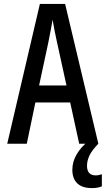

<svg xmlns="http://www.w3.org/2000/svg" viewBox="-20 -735 541 982"><path d="M17 0 184 -715H313L483 0H385L339 -211H161L117 0ZM227 -517 180 -298H320L272 -517Q266 -544 259.5 -576.5Q253 -609 249 -634Q245 -609 238.5 -576Q232 -543 227 -517ZM450 227Q400 227 375 202.5Q350 178 350 134Q350 92 372 54.5Q394 17 432 -13L483 0Q450 34 437.5 60.5Q425 87 425 113Q425 162 470 162Q480 162 487.5 160Q495 158 501 156V218Q481 227 450 227Z"/></svg>

Font: Noto Sans Mono ExtraCondensed Medium
Style: Regular
Weight: 500
Width: 2
Designer: Monotype Design Team
Foundry: Monotype Imaging Inc.
Version: Version 2.014